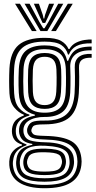

<svg xmlns="http://www.w3.org/2000/svg" viewBox="-20 -810 508 1020"><path d="M216.6 190Q128.9 190 81.5 159.3Q34.1 128.7 29.4 67.3Q28.6 57.4 29.2 47.6Q29.8 37.9 31.7 29.1Q35.8 6 53.7 -11.9Q71.7 -29.8 96.7 -37.3V-42.3Q72 -49.9 59.8 -64Q47.5 -78.1 44 -101Q43.2 -106 43.2 -113.2Q43.2 -120.3 44 -126.5Q47.5 -153.2 62.6 -169.6Q77.7 -185.9 106.2 -195.9V-201.1Q79.6 -210.5 56.2 -238.4Q32.8 -266.2 30.1 -314.5Q29.3 -332.5 28.9 -348.5Q28.5 -364.6 28.5 -380.2Q28.5 -395.8 28.9 -412Q29.3 -428.2 30.1 -446.1Q34.9 -533.7 79.4 -571.4Q124 -609 217.3 -609Q275.5 -609 303.8 -593.1Q332.2 -577.1 344 -549.8H349Q362 -572.4 384.4 -583.4Q406.8 -594.3 429.7 -597.6Q452.6 -600.8 466.9 -600V-579.9Q414.3 -580.7 385.8 -565.3Q357.4 -549.9 346.1 -520.4H341.1Q332.1 -553 305.4 -570.9Q278.7 -588.9 217.3 -588.9Q136.3 -588.9 97.8 -555.4Q59.3 -521.8 55.1 -445.5Q54.1 -422.3 53.6 -402.1Q53.2 -381.8 53.5 -361Q53.9 -340.2 55.1 -315.2Q58 -263.2 81 -236.6Q104 -210 136.2 -201.3V-196Q102.1 -186.4 85.3 -169.7Q68.6 -153.1 64.7 -127.2Q63.7 -120.6 63.8 -113.8Q63.9 -106.9 64.7 -100.4Q67.5 -80 80.2 -66.1Q93 -52.2 120.6 -43.2V-38.2Q89.7 -27.2 73.5 -10.8Q57.3 5.5 52 28.9Q49.6 38.4 48.7 47.8Q47.8 57.3 48.6 66.9Q54.2 123.1 95 147.7Q135.8 172.3 216.6 172.3Q299.7 172.3 340.8 147.8Q381.8 123.3 390.2 67.3Q391.6 58.5 391.5 48.9Q391.4 39.3 390 29.1Q383.4 -22.4 343.6 -44.6Q303.7 -66.8 221.3 -68.7Q185.7 -69.6 167.2 -73.3Q148.7 -76.9 140.4 -83.7Q132.1 -90.5 127.4 -100.3Q124.7 -105.6 124 -114Q123.3 -122.4 124.9 -127.5Q132.5 -153 150.6 -161.6Q168.7 -170.2 217.3 -169.5Q294.9 -168.5 333 -202.7Q371.1 -236.9 376.2 -314.7Q377.5 -337.7 378 -359.5Q378.5 -381.3 378.3 -403.9Q378.1 -426.6 377.1 -452.3Q375.7 -488.1 398.1 -506.9Q420.5 -525.8 466.9 -523.5V-503.4Q430.9 -504.4 414.8 -492Q398.7 -479.7 399.7 -450Q400.6 -425.9 400.8 -403.4Q401 -380.8 400.5 -358.8Q400.1 -336.7 398.7 -314.3Q392.9 -226.5 350.9 -188Q309 -149.5 217.3 -149.3Q188.5 -149.3 174.6 -146.9Q160.8 -144.4 155.6 -138.6Q150.4 -132.7 147.2 -122.3Q146.6 -120.5 146.5 -116.1Q146.5 -111.7 148.4 -108.4Q152.4 -100.6 158 -96.4Q163.5 -92.2 177.7 -90.5Q191.8 -88.7 221.5 -88Q313.7 -86.2 359.3 -60Q404.9 -33.8 412.3 29.1Q413.6 39.1 413.6 48.4Q413.6 57.6 412.3 67.3Q404.8 129.3 357 159.6Q309.1 190 216.6 190ZM216.6 137Q266.4 137 293.7 128.6Q321 120.1 333 104.4Q345 88.7 348.6 67.3Q350 60.2 349.8 50.6Q349.7 40.9 347.5 28.7Q344.3 5.8 329.1 -7.5Q313.9 -20.7 287.1 -27.2Q260.3 -33.6 221.5 -35.6Q161.5 -39 130.4 -23.9Q99.3 -8.8 88.6 29.2Q85.9 38.3 85.3 48Q84.8 57.7 86.2 67.8Q91.4 107.6 123.6 122.3Q155.8 137 216.6 137ZM216.6 120.1Q160 120.1 134.6 108.1Q109.2 96.1 104.9 67.4Q103.2 57.9 103.9 47.6Q104.7 37.3 107.3 28.9Q115.3 -0.3 141.8 -10.9Q168.3 -21.4 222.4 -20.2Q255.2 -19.5 277.1 -14.9Q299 -10.4 311.4 0Q323.9 10.4 327.7 28.9Q330.4 38.8 330.5 48.3Q330.5 57.7 328.4 67.1Q322.4 97.2 296.6 108.7Q270.7 120.1 216.6 120.1ZM216.6 101.7Q243.3 101.7 261.7 99Q280.2 96.4 291.1 89Q302 81.6 305.9 67.4Q309.8 57.9 309.6 48.4Q309.5 39 305.1 29.1Q302 17.3 291.4 11.1Q280.9 4.8 263.4 2.2Q246 -0.4 221.5 -1Q176.5 -2.4 155.5 4.8Q134.5 12.1 129.6 28.5Q124.4 38.3 123.5 48.3Q122.7 58.4 126.3 67.4Q131.7 87.6 152.8 94.6Q173.8 101.7 216.6 101.7ZM216.6 155.4Q141.6 155.4 106.4 135.9Q71.1 116.4 66.2 68.1Q65.2 57.9 65.8 48.5Q66.3 39.1 68.4 28.9Q73.8 0 93.5 -16.3Q113.1 -32.7 151.6 -40.6V-45.6Q120.2 -50.2 104.2 -63.1Q88.2 -75.9 82.4 -100.7Q81.1 -107.3 80.9 -113Q80.7 -118.7 81.6 -127.2Q84.6 -154.8 105.3 -171.6Q125.9 -188.4 165.4 -195.6V-200.7Q125.9 -210.7 104.3 -237.1Q82.8 -263.5 79.8 -317.6Q78.9 -337.3 78.5 -356.8Q78.1 -376.3 78.5 -397.5Q78.9 -418.7 80 -443.4Q83.6 -511.5 116.9 -540.1Q150.2 -568.8 217.3 -568.8Q272.7 -568.8 299.6 -549.8Q326.5 -530.8 337 -486.9H342Q352.5 -514.7 367.1 -531.4Q381.7 -548 405.6 -555.3Q429.4 -562.5 466.9 -562.6V-542.5Q409.2 -544.5 379.7 -519.9Q350.1 -495.4 353.3 -447.9Q354.4 -427.6 354.5 -403.6Q354.6 -379.5 354.3 -356.9Q354 -334.3 353.1 -318.1Q348.4 -245.8 314.1 -216.9Q279.7 -187.9 217.3 -188.7Q192.6 -189.2 168.7 -183.5Q144.8 -177.8 127.7 -165.3Q110.6 -152.7 105.8 -132Q104.2 -125.1 104.4 -116.3Q104.5 -107.5 106 -101.5Q113.4 -72.8 139.9 -64.1Q166.4 -55.3 221.7 -54Q268.2 -53.2 300.3 -43.4Q332.3 -33.7 350.3 -15.6Q368.2 2.6 371.7 29.3Q373.3 39.6 373.4 49.1Q373.5 58.6 371.9 67.5Q364.1 114.7 326.6 135.1Q289.1 155.4 216.6 155.4ZM217.3 -211.3Q271.1 -211.3 298.1 -236.2Q325.1 -261 328.9 -319.6Q330 -336.7 330.4 -356.5Q330.8 -376.4 330.7 -398.1Q330.7 -419.9 329.7 -442.4Q326.9 -503.4 297.6 -526Q268.3 -548.7 217.3 -548.7Q162.2 -548.7 135.1 -524.1Q108 -499.5 104.8 -441.8Q103.3 -409.7 103.4 -378.3Q103.5 -346.8 104.8 -318.8Q107.9 -262.8 135.1 -237.1Q162.3 -211.3 217.3 -211.3ZM217.3 -231.5Q175.7 -231.5 154.1 -251.5Q132.4 -271.6 129.7 -320.2Q128.3 -350.5 128.4 -380.8Q128.5 -411.1 129.7 -440.1Q132.4 -488.5 153.8 -508.5Q175.2 -528.5 217.3 -528.5Q260.1 -528.5 281.3 -508.7Q302.5 -488.8 304.8 -441.4Q305.7 -420.8 305.8 -400.5Q305.9 -380.1 305.5 -360.2Q305.1 -340.3 303.9 -320.7Q300.9 -272.3 279.6 -251.9Q258.2 -231.5 217.3 -231.5ZM217.3 -251.6Q245.6 -251.6 261.1 -267.5Q276.5 -283.4 279 -322.8Q280.1 -341.3 280.5 -360.2Q280.9 -379.1 280.8 -399Q280.7 -418.9 279.8 -440.2Q278.1 -477.6 262.6 -493Q247.2 -508.4 217.3 -508.4Q187.7 -508.4 172.2 -492.7Q156.8 -477.1 154.7 -439Q153.5 -409.6 153.4 -380.5Q153.3 -351.5 154.7 -321.6Q156.8 -283.1 172.4 -267.3Q188 -251.6 217.3 -251.6ZM59.9 -790.3H85.9L174.8 -644.8H149.6ZM110.3 -790.3H137L188.7 -694.4L209.8 -660H216.6L237.7 -694.2L289.4 -790.3H316.2L231.3 -644.8H195.1ZM159.8 -790.3H186.5L207.3 -730.8L211.4 -711.4H215L219.3 -730.8L240.7 -790.3H267.5L233.7 -716.8L220.1 -688.3H206.4L192.9 -716.8ZM340.5 -790.3H366.5L276.8 -644.8H251.7Z"/></svg>

Font: Big Shoulders Inline Display SC Thin
Style: Regular
Weight: 100
Designer: Patric King
Foundry: XO Type Co
Version: Version 2.002